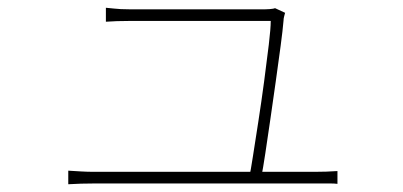

<svg xmlns="http://www.w3.org/2000/svg" viewBox="-20 -508 1040 495"><path d="M715 -475Q714 -471 712.5 -465.5Q711 -460 711 -455Q709 -431 703.5 -389.5Q698 -348 691 -298.5Q684 -249 677 -200.5Q670 -152 664 -112.5Q658 -73 654 -53H623Q626 -66 632 -104.5Q638 -143 646 -194.5Q654 -246 661 -298.5Q668 -351 673 -393Q678 -435 678 -454Q655 -454 614 -454Q573 -454 525 -454Q477 -454 431.5 -454Q386 -454 354 -454Q322 -454 314 -454Q294 -454 281.5 -453.5Q269 -453 253 -452V-488Q264 -487 273 -486Q282 -485 291.5 -484.5Q301 -484 313 -484Q321 -484 353 -484Q385 -484 429.5 -484Q474 -484 521 -484Q568 -484 606.5 -484Q645 -484 664 -484Q670 -484 675 -484.5Q680 -485 683.5 -485.5Q687 -486 689 -487ZM156 -68Q173 -67 189 -66Q205 -65 224 -65Q236 -65 277.5 -65Q319 -65 378.5 -65Q438 -65 503.5 -65Q569 -65 629 -65Q689 -65 732.5 -65Q776 -65 790 -65Q804 -65 821 -65.5Q838 -66 850 -67V-34Q842 -35 832 -35Q822 -35 812 -35Q802 -35 793 -35Q778 -35 734 -35Q690 -35 629.5 -35Q569 -35 503.5 -35Q438 -35 379 -35Q320 -35 278 -35Q236 -35 224 -35Q205 -35 189 -34.5Q173 -34 156 -33Z"/></svg>

Font: Noto Sans KR Thin
Style: Regular
Weight: 100
Designer: Ryoko NISHIZUKA 西塚涼子 (kana, bopomofo & ideographs); Paul D. Hunt (Latin, Greek & Cyrillic); Sandoll Communications 산돌커뮤니
Foundry: Adobe
Version: Version 2.004-H2;hotconv 1.0.118;makeotfexe 2.5.65603